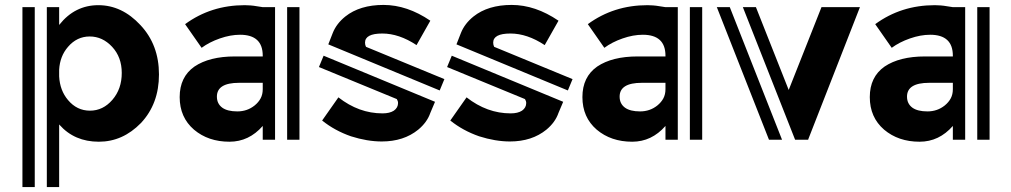

<svg xmlns="http://www.w3.org/2000/svg" viewBox="-20 -567 4100 779"><path d="M550 -465Q625 -385 625 -265Q625 -146 552 -68Q478 8 381 8Q282 8 221 -61L220 -62V192H170V-538H220V-465L221 -467Q284 -546 379 -546Q475 -546 550 -465ZM436 -162Q474 -206 474 -271Q474 -335 435 -377Q396 -419 344 -419Q292 -419 256 -377Q223 -339 220 -284V-257Q223 -200 256 -161Q292 -118 345 -118Q398 -118 436 -162ZM71 -538H121V192H71Z M1195 -538V0H1145V-538ZM1047 -538H1096V0H1046V-56Q990 8 911 8Q825 8 767 -41Q709 -91 709 -173Q709 -255 769 -297Q830 -338 933 -338H1046V-341Q1046 -426 954 -426Q915 -426 872 -411Q829 -396 798 -373L731 -469Q836 -546 973 -546Q983 -546 996 -545Q1009 -544 1020 -542Q1033 -540 1046 -538ZM1046 -231H950Q860 -231 860 -175Q860 -146 882 -130Q903 -115 943 -115Q983 -115 1013 -139Q1029 -152 1037.5 -168Q1046 -184 1046 -205Z M1783 -246 1764 -200 1312 -387 1330 -433Q1345 -471 1381 -500Q1440 -547 1536 -547Q1632 -547 1726 -483L1670 -384Q1599 -431 1531 -431Q1461 -431 1461 -394Q1461 -389 1462 -385Q1463 -381 1465 -377ZM1293 -341 1745 -154 1726 -109Q1713 -71 1677 -41Q1618 7 1529 7Q1470 7 1404 -14Q1338 -37 1287 -78L1353 -172Q1436 -107 1532 -107Q1561 -107 1578 -118Q1595 -130 1595 -149Q1595 -157 1590 -165L1274 -295Z M2303 -246 2284 -200 1832 -387 1850 -433Q1865 -471 1901 -500Q1960 -547 2056 -547Q2152 -547 2246 -483L2190 -384Q2119 -431 2051 -431Q1981 -431 1981 -394Q1981 -389 1982 -385Q1983 -381 1985 -377ZM1813 -341 2265 -154 2246 -109Q2233 -71 2197 -41Q2138 7 2049 7Q1990 7 1924 -14Q1858 -37 1807 -78L1873 -172Q1956 -107 2052 -107Q2081 -107 2098 -118Q2115 -130 2115 -149Q2115 -157 2110 -165L1794 -295Z M2829 -538V0H2779V-538ZM2681 -538H2730V0H2680V-56Q2624 8 2545 8Q2459 8 2401 -41Q2343 -91 2343 -173Q2343 -255 2403 -297Q2464 -338 2567 -338H2680V-341Q2680 -426 2588 -426Q2549 -426 2506 -411Q2463 -396 2432 -373L2365 -469Q2470 -546 2607 -546Q2617 -546 2630 -545Q2643 -544 2654 -542Q2667 -540 2680 -538ZM2680 -231H2584Q2494 -231 2494 -175Q2494 -146 2516 -130Q2537 -115 2577 -115Q2617 -115 2647 -139Q2663 -152 2671.5 -168Q2680 -184 2680 -205Z M3469 -538 3259 -1 3260 0H3206L2994 -538H3047L3180 -202L3313 -538ZM2888 -538H2941L3153 0H3100L2888 -539Z M3995 -538V0H3945V-538ZM3847 -538H3896V0H3846V-56Q3790 8 3711 8Q3625 8 3567 -41Q3509 -91 3509 -173Q3509 -255 3569 -297Q3630 -338 3733 -338H3846V-341Q3846 -426 3754 -426Q3715 -426 3672 -411Q3629 -396 3598 -373L3531 -469Q3636 -546 3773 -546Q3783 -546 3796 -545Q3809 -544 3820 -542Q3833 -540 3846 -538ZM3846 -231H3750Q3660 -231 3660 -175Q3660 -146 3682 -130Q3703 -115 3743 -115Q3783 -115 3813 -139Q3829 -152 3837.5 -168Q3846 -184 3846 -205Z"/></svg>

Font: Balans
Style: Regular
Weight: 400
Designer: Thomas Breure
Foundry: Thomas Breure
Version: Version 2.001